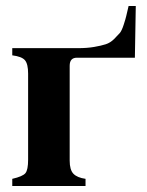

<svg xmlns="http://www.w3.org/2000/svg" viewBox="-20 -622 491 642"><path d="M431 -429H237Q213 -429 213 -402V-85Q213 -54 225.5 -41Q238 -28 266 -24V0H21V-24Q56 -32 65 -43Q74 -54 74 -88V-376Q74 -408 63.5 -420.5Q53 -433 21 -437V-461H242Q271 -461 294.5 -465Q318 -469 333.5 -474Q349 -479 361.5 -491.5Q374 -504 380.5 -511.5Q387 -519 393.5 -539Q400 -559 402 -568Q404 -577 410 -602H434Z"/></svg>

Font: STIX MathJax Alphabets
Style: Bold
Weight: 700
Designer: MicroPress Inc., with final additions and corrections provided by Coen Hoffman, Elsevier (retired)
Version: Version 1.1.1